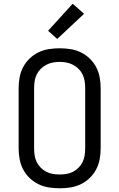

<svg xmlns="http://www.w3.org/2000/svg" viewBox="-20 -1002 640 1030"><path d="M300 8Q271 8 242 3.5Q213 -1 187 -13.5Q161 -26 139.5 -46.5Q118 -67 104.5 -92.5Q91 -118 85.5 -147Q80 -176 80 -205V-530Q80 -559 85.5 -588Q91 -617 104.5 -642.5Q118 -668 139.5 -688.5Q161 -709 187 -721.5Q213 -734 242 -738.5Q271 -743 300 -743Q329 -743 358 -738.5Q387 -734 413 -721.5Q439 -709 460.5 -688.5Q482 -668 495.5 -642.5Q509 -617 514.5 -588Q520 -559 520 -530V-205Q520 -176 514.5 -147Q509 -118 495.5 -92.5Q482 -67 460.5 -46.5Q439 -26 413 -13.5Q387 -1 358 3.5Q329 8 300 8ZM300 -66Q319 -66 337 -69Q355 -72 371.5 -80.5Q388 -89 401.5 -102.5Q415 -116 423 -132.5Q431 -149 434 -167.5Q437 -186 437 -205V-530Q437 -549 434 -567.5Q431 -586 423 -602.5Q415 -619 401.5 -632.5Q388 -646 371.5 -654.5Q355 -663 337 -666.5Q319 -670 300 -670Q281 -670 263 -666.5Q245 -663 228.5 -654.5Q212 -646 198.5 -632.5Q185 -619 177 -602.5Q169 -586 166 -567.5Q163 -549 163 -530V-205Q163 -186 166 -167.5Q169 -149 177 -132.5Q185 -116 198.5 -102.5Q212 -89 228.5 -80.5Q245 -72 263 -69Q281 -66 300 -66ZM287 -793 238 -837 370 -982 431 -928Z"/></svg>

Font: Nova
Style: Regular
Weight: 400
Monospace: yes
Designer: Belleve Invis
Foundry: Belleve Invis
Version: Version 24.1.4; ttfautohint (v1.8.4)